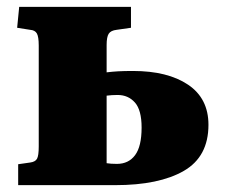

<svg xmlns="http://www.w3.org/2000/svg" viewBox="-20 -540 661 560"><path d="M33 0V-61L68 -66Q83 -68 88 -77Q93 -86 93 -113V-407Q93 -433 87.5 -442.5Q82 -452 68 -453L30 -459L36 -520H362V-459L320 -453Q303 -451 297 -441.5Q291 -432 291 -409V-329Q307 -331 324.5 -332Q342 -333 368 -333Q469 -333 528.5 -293Q588 -253 588 -176Q588 -83 516 -41.5Q444 0 316 0ZM321 -62Q355 -62 374 -87.5Q393 -113 393 -168Q393 -219 373.5 -241Q354 -263 323 -263Q314 -263 306.5 -262.5Q299 -262 291 -261V-64Q303 -62 321 -62Z"/></svg>

Font: Literata 36pt ExtraBold
Style: Regular
Weight: 800
Designer: Latin by Veronika Burian and Jose Scaglione. Greek by Irene Vlachou. Cyrillic by Vera Evstafieva.
Foundry: TypeTogether
Version: Version 3.002